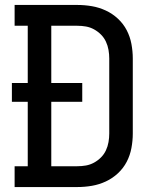

<svg xmlns="http://www.w3.org/2000/svg" viewBox="-20 -755 640 775"><path d="M39 0V-84H92V-344H28V-420H92V-651H39V-735H292Q322 -735 351 -730Q380 -725 407 -712.5Q434 -700 456 -679.5Q478 -659 491.5 -633Q505 -607 510.5 -577.5Q516 -548 516 -519V-216Q516 -187 510.5 -157.5Q505 -128 491.5 -102Q478 -76 456 -55.5Q434 -35 407 -22.5Q380 -10 351 -5Q322 0 292 0ZM187 -84H292Q310 -84 327 -87Q344 -90 359.5 -98.5Q375 -107 387.5 -119.5Q400 -132 407.5 -148Q415 -164 418 -181.5Q421 -199 421 -216V-519Q421 -536 418 -553.5Q415 -571 407.5 -587Q400 -603 387.5 -615.5Q375 -628 359.5 -636.5Q344 -645 327 -648Q310 -651 292 -651H187V-420H312V-344H187Z"/></svg>

Font: Iosevka Slab Medium Extended
Style: Regular
Weight: 500
Width: 7
Monospace: yes
Designer: Belleve Invis
Foundry: Belleve Invis
Version: Version 11.1.1; ttfautohint (v1.8.3)